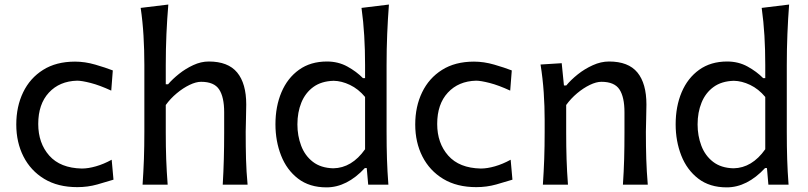

<svg xmlns="http://www.w3.org/2000/svg" viewBox="-20 -809 3540 841"><path d="M318.8 10.7Q233.4 10.7 173.8 -25.4Q114.3 -61.5 82.8 -123.5Q51.3 -185.5 51.3 -263.7Q51.3 -342.3 81.3 -404.5Q111.3 -466.8 168.7 -502.9Q226.1 -539.1 308.6 -539.1Q352.1 -539.1 397.5 -525.9Q442.9 -512.7 474.1 -500.5L467.3 -412.1Q416.5 -435.5 377.2 -445.6Q337.9 -455.6 317.9 -455.6Q240.7 -453.6 194.1 -403.3Q147.5 -353 147.5 -266.1Q147.5 -182.1 195.8 -127.4Q244.1 -72.8 338.4 -70.8Q366.7 -70.8 400.6 -80.6Q434.6 -90.3 469.2 -109.4L477.1 -22Q447.8 -12.7 406 -1Q364.3 10.7 318.8 10.7Z M604.5 0Q608.4 -58.1 610.4 -112.3Q612.3 -166.5 612.3 -231.9V-523.9Q612.3 -590.3 608.6 -652.3Q605 -714.4 596.2 -774.4L717.3 -789.1Q711.9 -725.1 709 -659.7Q706.1 -594.2 706.1 -523.9V-439.9H716.3Q735.4 -462.4 764.2 -485.4Q793 -508.3 826.7 -523.9Q860.4 -539.6 894.5 -539.6Q979 -539.6 1018.8 -491.5Q1058.6 -443.4 1058.6 -351.1Q1058.6 -316.9 1057.4 -286.4Q1056.2 -255.9 1056.2 -231.9Q1056.2 -166.5 1057.6 -112.3Q1059.1 -58.1 1064.5 0H955.6Q959 -58.1 960.4 -111.8Q961.9 -165.5 961.9 -227.5V-317.4Q961.9 -383.8 939.9 -417.2Q918 -450.7 860.8 -450.7Q838.4 -450.7 810.1 -437Q781.7 -423.3 754.2 -400.4Q726.6 -377.4 706.1 -349.1V-227.5Q706.1 -165.5 708 -111.8Q710 -58.1 714.4 0Z M1410.2 11.7Q1335.4 11.7 1285.6 -26.6Q1235.8 -64.9 1211.2 -127.9Q1186.5 -190.9 1186.5 -264.6Q1186.5 -342.8 1212.9 -405Q1239.3 -467.3 1289.8 -503.4Q1340.3 -539.6 1412.1 -539.6Q1461.4 -539.6 1501.5 -517.6Q1541.5 -495.6 1569.8 -466.8H1579.1V-523.9Q1579.1 -590.3 1575.4 -652.3Q1571.8 -714.4 1563.5 -774.4L1683.6 -789.1Q1678.7 -725.1 1676 -659.7Q1673.3 -594.2 1673.3 -523.9V-231.9Q1673.3 -166.5 1675 -112.3Q1676.8 -58.1 1681.2 0H1592.8L1586.4 -72.8H1578.1Q1499.5 11.7 1410.2 11.7ZM1439.9 -71.8Q1521 -73.2 1579.1 -155.3V-384.3Q1549.8 -419.4 1512.9 -437Q1476.1 -454.6 1441.4 -455.1Q1387.7 -453.6 1352.5 -428Q1317.4 -402.3 1300 -359.6Q1282.7 -316.9 1282.7 -264.2Q1282.7 -214.4 1299.1 -170.9Q1315.4 -127.4 1350.3 -100.3Q1385.3 -73.2 1439.9 -71.8Z M2066.4 10.7Q1981 10.7 1921.4 -25.4Q1861.8 -61.5 1830.3 -123.5Q1798.8 -185.5 1798.8 -263.7Q1798.8 -342.3 1828.9 -404.5Q1858.9 -466.8 1916.3 -502.9Q1973.6 -539.1 2056.2 -539.1Q2099.6 -539.1 2145 -525.9Q2190.4 -512.7 2221.7 -500.5L2214.8 -412.1Q2164.1 -435.5 2124.8 -445.6Q2085.4 -455.6 2065.4 -455.6Q1988.3 -453.6 1941.7 -403.3Q1895 -353 1895 -266.1Q1895 -182.1 1943.4 -127.4Q1991.7 -72.8 2085.9 -70.8Q2114.3 -70.8 2148.2 -80.6Q2182.1 -90.3 2216.8 -109.4L2224.6 -22Q2195.3 -12.7 2153.6 -1Q2111.8 10.7 2066.4 10.7Z M2357.9 0Q2361.8 -58.1 2363.8 -112.3Q2365.7 -166.5 2365.7 -231.9V-284.7Q2365.7 -342.8 2361.6 -404.3Q2357.4 -465.8 2347.7 -526.4L2440.4 -532.2L2450.2 -434.6H2460.4Q2480.5 -459 2510.7 -483.2Q2541 -507.3 2576.7 -523.4Q2612.3 -539.6 2647.9 -539.6Q2732.4 -539.6 2772 -491.5Q2811.5 -443.4 2811.5 -351.1Q2811.5 -316.9 2810.3 -286.4Q2809.1 -255.9 2809.1 -231.9Q2809.1 -166.5 2810.8 -112.3Q2812.5 -58.1 2817.4 0H2708.5Q2712.4 -58.1 2713.9 -111.8Q2715.3 -165.5 2715.3 -227.5V-317.4Q2715.3 -383.8 2693.4 -417.2Q2671.4 -450.7 2614.3 -450.7Q2591.8 -450.7 2563.5 -437Q2535.2 -423.3 2507.8 -400.4Q2480.5 -377.4 2460 -349.1V-227.5Q2460 -165.5 2461.7 -111.8Q2463.4 -58.1 2467.8 0Z M3163.1 11.7Q3088.4 11.7 3038.6 -26.6Q2988.8 -64.9 2964.1 -127.9Q2939.5 -190.9 2939.5 -264.6Q2939.5 -342.8 2965.8 -405Q2992.2 -467.3 3042.7 -503.4Q3093.3 -539.6 3165 -539.6Q3214.4 -539.6 3254.4 -517.6Q3294.4 -495.6 3322.8 -466.8H3332V-523.9Q3332 -590.3 3328.4 -652.3Q3324.7 -714.4 3316.4 -774.4L3436.5 -789.1Q3431.6 -725.1 3429 -659.7Q3426.3 -594.2 3426.3 -523.9V-231.9Q3426.3 -166.5 3428 -112.3Q3429.7 -58.1 3434.1 0H3345.7L3339.4 -72.8H3331.1Q3252.4 11.7 3163.1 11.7ZM3192.9 -71.8Q3273.9 -73.2 3332 -155.3V-384.3Q3302.7 -419.4 3265.9 -437Q3229 -454.6 3194.3 -455.1Q3140.6 -453.6 3105.5 -428Q3070.3 -402.3 3053 -359.6Q3035.6 -316.9 3035.6 -264.2Q3035.6 -214.4 3052 -170.9Q3068.4 -127.4 3103.3 -100.3Q3138.2 -73.2 3192.9 -71.8Z"/></svg>

Font: Pinar-FD Medium
Style: Regular
Weight: 500
Designer: Amin Abedi
Version: Version 3.000